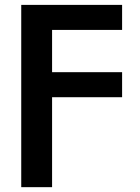

<svg xmlns="http://www.w3.org/2000/svg" viewBox="-20 -566 576 790"><path d="M67.4 204.1V-545.9H482.4V-442.9H194.3V-269H482.4V-166H194.3V204.1Z"/></svg>

Font: Inter-SemiBold
Style: Regular
Weight: 600
Designer: Rasmus Andersson
Foundry: rsms
Version: Version 4.000;git-a52131595